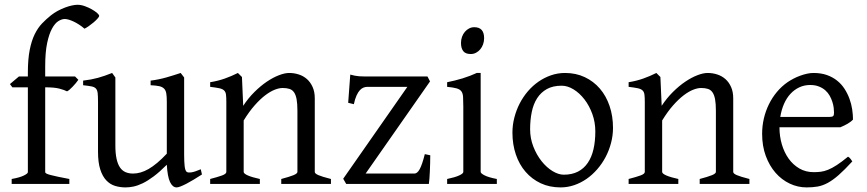

<svg xmlns="http://www.w3.org/2000/svg" viewBox="-20 -777 3662 811"><path d="M398.9 -710Q398.9 -706.1 391.8 -698.2Q384.8 -690.4 375 -682.1Q365.2 -673.8 354.7 -666.5Q344.2 -659.2 336.9 -655.8Q325.2 -666 313.2 -673.6Q301.3 -681.2 290.3 -686.3Q279.3 -691.4 269.8 -694.1Q260.3 -696.8 253.9 -696.8Q241.2 -696.8 226.8 -688Q212.4 -679.2 200 -656.7Q187.5 -634.3 179.2 -595.5Q170.9 -556.6 170.9 -496.1V-454.1H296.9L311 -439.9Q306.6 -433.1 300 -425.5Q293.5 -418 286.9 -410.9Q280.3 -403.8 273.9 -398.4Q267.6 -393.1 263.2 -391.1Q252 -397 231 -402.6Q210 -408.2 170.9 -408.2V-49.8Q170.9 -46.9 176 -43.9Q181.2 -41 193.4 -37.8Q205.6 -34.7 224.9 -30.5Q244.1 -26.4 272.9 -21V0H29.3V-21Q63 -26.9 80.3 -35.4Q97.7 -43.9 97.7 -49.8V-408.2H32.2L22 -421.9L60.1 -454.1H97.7V-469.2Q97.7 -526.9 105.5 -566.2Q113.3 -605.5 126.7 -632.6Q140.1 -659.7 157.7 -678Q175.3 -696.3 194.8 -711.9Q208 -722.7 223.6 -731Q239.3 -739.3 254.6 -745.1Q270 -751 283.9 -753.9Q297.9 -756.8 307.1 -756.8Q322.3 -756.8 338.4 -751Q354.5 -745.1 367.9 -737.5Q381.3 -730 390.1 -722.2Q398.9 -714.4 398.9 -710Z M833 -40Q814.9 -28.3 798.3 -18.3Q781.7 -8.3 767.6 -1Q753.4 6.3 742.7 10.5Q731.9 14.6 726.1 14.6Q709 14.6 698.2 -8.1Q687.5 -30.8 684.6 -81.1Q654.3 -50.8 629.2 -32Q604 -13.2 582.8 -2.9Q561.5 7.3 543.7 11Q525.9 14.6 510.3 14.6Q487.3 14.6 466.3 8.3Q445.3 2 429.2 -14.9Q413.1 -31.7 403.6 -61Q394 -90.3 394 -136.2V-347.2Q394 -370.6 392.6 -383.5Q391.1 -396.5 385 -403.1Q378.9 -409.7 366.2 -412.1Q353.5 -414.6 331.1 -417V-436.5Q348.6 -438.5 364 -441.4Q379.4 -444.3 393.8 -448.2Q408.2 -452.1 422.9 -457.3Q437.5 -462.4 453.6 -468.8L467.3 -449.7V-163.1Q467.3 -128.9 472.4 -106Q477.5 -83 487.1 -69.3Q496.6 -55.7 510.5 -49.8Q524.4 -43.9 542 -43.9Q557.6 -43.9 574 -48.6Q590.3 -53.2 607.7 -63.2Q625 -73.2 644 -89.1Q663.1 -105 684.6 -127.9V-347.2Q684.6 -369.1 682.4 -382.3Q680.2 -395.5 672.9 -402.8Q665.5 -410.2 652.1 -413.1Q638.7 -416 616.2 -417V-436.5Q651.4 -440.9 683.6 -450.2Q715.8 -459.5 743.2 -468.8L757.8 -449.7V-124Q757.8 -93.8 760 -74.7Q762.2 -55.7 769 -50.8Q774.9 -46.9 789.1 -49.1Q803.2 -51.3 828.1 -62Z M1168 0V-21Q1203.1 -30.3 1219.7 -37.1Q1236.3 -43.9 1236.3 -50.8V-309.1Q1236.3 -338.9 1232.9 -357.4Q1229.5 -376 1222.2 -386.7Q1214.8 -397.5 1202.9 -401.4Q1190.9 -405.3 1173.8 -405.3Q1158.7 -405.3 1140.1 -397.9Q1121.6 -390.6 1100.3 -374.5Q1079.1 -358.4 1055.9 -332.3Q1032.7 -306.2 1009.3 -268.1V-50.8Q1009.3 -43.5 1027.6 -35.6Q1045.9 -27.8 1077.6 -21V0H867.7V-21Q899.9 -29.3 918 -35.9Q936 -42.5 936 -50.8V-347.2Q936 -366.2 934.6 -377.4Q933.1 -388.7 926.5 -395Q919.9 -401.4 906.2 -404.3Q892.6 -407.2 867.7 -410.2V-429.7Q900.9 -435.1 929.2 -445.1Q957.5 -455.1 984.9 -468.8L1002 -451.7L1007.3 -330.1Q1028.8 -362.8 1054.7 -388.4Q1080.6 -414.1 1106.9 -431.9Q1133.3 -449.7 1158 -459.2Q1182.6 -468.8 1201.7 -468.8Q1222.7 -468.8 1242.2 -462.4Q1261.7 -456.1 1276.6 -442.9Q1291.5 -429.7 1300.5 -409.4Q1309.6 -389.2 1309.6 -361.8V-50.8Q1309.6 -43.9 1324.5 -37.4Q1339.4 -30.8 1377.9 -21V0Z M1797.4 -121.1Q1797.4 -105.5 1796.9 -87.9Q1796.4 -70.3 1795.7 -53.7Q1794.9 -37.1 1793.9 -22.9Q1793 -8.8 1791.5 0H1442.4L1429.7 -22L1700.7 -410.2H1531.7Q1523.9 -410.2 1515.9 -407.2Q1507.8 -404.3 1500.2 -396.2Q1492.7 -388.2 1486.1 -373.8Q1479.5 -359.4 1474.6 -336.9L1450.7 -342.8L1459.5 -461.9Q1470.2 -459 1479 -457.3Q1487.8 -455.6 1497.3 -454.8Q1506.8 -454.1 1518.1 -454.1H1785.6L1796.4 -433.1L1524.4 -43.9H1730.5Q1742.7 -43.9 1752.9 -62.7Q1763.2 -81.5 1774.4 -126Z M2024.9 -615.7Q2024.9 -602.1 2020.5 -589.8Q2016.1 -577.6 2008.5 -568.6Q2001 -559.6 1990.7 -554.2Q1980.5 -548.8 1968.3 -548.8Q1946.3 -548.8 1936.8 -561Q1927.2 -573.2 1927.2 -595.7Q1927.2 -609.4 1931.6 -621.6Q1936 -633.8 1943.8 -642.8Q1951.7 -651.9 1961.7 -657Q1971.7 -662.1 1983.4 -662.1Q2024.9 -662.1 2024.9 -615.7ZM1868.7 0V-21Q1901.9 -27.8 1919.4 -35.9Q1937 -43.9 1937 -50.8V-327.1Q1937 -352.1 1936 -367.4Q1935.1 -382.8 1928.7 -391.4Q1922.4 -399.9 1908.4 -403.8Q1894.5 -407.7 1868.7 -410.2V-429.7Q1883.8 -432.6 1900.6 -436.8Q1917.5 -440.9 1934.1 -446Q1950.7 -451.2 1965.8 -457Q1981 -462.9 1993.7 -468.8H2010.3V-50.8Q2010.3 -44.9 2026.6 -36.4Q2043 -27.8 2078.6 -21V0Z M2494.6 -222.2Q2494.6 -260.7 2481.9 -295.7Q2469.2 -330.6 2448.7 -357.2Q2428.2 -383.8 2402.8 -399.4Q2377.4 -415 2352.5 -415Q2315.4 -415 2290 -400.9Q2264.6 -386.7 2248.8 -362.1Q2232.9 -337.4 2226.1 -303.7Q2219.2 -270 2219.2 -231Q2219.2 -192.4 2232.9 -157.5Q2246.6 -122.6 2267.6 -96.2Q2288.6 -69.8 2313.7 -54.4Q2338.9 -39.1 2361.3 -39.1Q2396 -39.1 2421.1 -52Q2446.3 -64.9 2462.6 -88.9Q2479 -112.8 2486.8 -146.5Q2494.6 -180.2 2494.6 -222.2ZM2569.3 -236.8Q2569.3 -204.6 2561 -173.1Q2552.7 -141.6 2538.1 -113.8Q2523.4 -85.9 2502.9 -62.3Q2482.4 -38.6 2457.8 -21.5Q2433.1 -4.4 2405.3 5.1Q2377.4 14.6 2347.7 14.6Q2301.3 14.6 2263.9 -2.9Q2226.6 -20.5 2200 -51.3Q2173.3 -82 2158.9 -124.5Q2144.5 -167 2144.5 -216.8Q2144.5 -249 2152.6 -280.3Q2160.6 -311.5 2175 -339.6Q2189.5 -367.7 2209.7 -391.4Q2230 -415 2254.6 -432.1Q2279.3 -449.2 2307.6 -459Q2335.9 -468.8 2366.7 -468.8Q2412.6 -468.8 2450 -451.2Q2487.3 -433.6 2513.9 -402.6Q2540.5 -371.6 2554.9 -329.1Q2569.3 -286.6 2569.3 -236.8Z M2935.5 0V-21Q2970.7 -30.3 2987.3 -37.1Q3003.9 -43.9 3003.9 -50.8V-309.1Q3003.9 -338.9 3000.5 -357.4Q2997.1 -376 2989.7 -386.7Q2982.4 -397.5 2970.5 -401.4Q2958.5 -405.3 2941.4 -405.3Q2926.3 -405.3 2907.7 -397.9Q2889.2 -390.6 2867.9 -374.5Q2846.7 -358.4 2823.5 -332.3Q2800.3 -306.2 2776.9 -268.1V-50.8Q2776.9 -43.5 2795.2 -35.6Q2813.5 -27.8 2845.2 -21V0H2635.3V-21Q2667.5 -29.3 2685.5 -35.9Q2703.6 -42.5 2703.6 -50.8V-347.2Q2703.6 -366.2 2702.1 -377.4Q2700.7 -388.7 2694.1 -395Q2687.5 -401.4 2673.8 -404.3Q2660.2 -407.2 2635.3 -410.2V-429.7Q2668.5 -435.1 2696.8 -445.1Q2725.1 -455.1 2752.4 -468.8L2769.5 -451.7L2774.9 -330.1Q2796.4 -362.8 2822.3 -388.4Q2848.1 -414.1 2874.5 -431.9Q2900.9 -449.7 2925.5 -459.2Q2950.2 -468.8 2969.2 -468.8Q2990.2 -468.8 3009.8 -462.4Q3029.3 -456.1 3044.2 -442.9Q3059.1 -429.7 3068.1 -409.4Q3077.1 -389.2 3077.1 -361.8V-50.8Q3077.1 -43.9 3092 -37.4Q3106.9 -30.8 3145.5 -21V0Z M3402.3 -418Q3377.4 -418 3356.4 -408.2Q3335.4 -398.4 3319.1 -380.9Q3302.7 -363.3 3291.7 -338.4Q3280.8 -313.5 3275.9 -283.2H3484.4Q3495.6 -283.2 3499.3 -286.9Q3502.9 -290.5 3502.9 -300.8Q3502.9 -309.6 3501.5 -321.8Q3500 -334 3495.8 -346.9Q3491.7 -359.9 3484.6 -372.6Q3477.5 -385.3 3466.3 -395.3Q3455.1 -405.3 3439.2 -411.6Q3423.3 -418 3402.3 -418ZM3583 -272Q3574.2 -262.2 3559.6 -253.9Q3544.9 -245.6 3529.3 -239.3H3272.5V-237.8Q3272.5 -201.2 3282.5 -167.2Q3292.5 -133.3 3311 -107.2Q3329.6 -81.1 3356.4 -65.4Q3383.3 -49.8 3417 -49.8Q3432.1 -49.8 3446.5 -51.5Q3460.9 -53.2 3477.5 -59.8Q3494.1 -66.4 3514.4 -79.6Q3534.7 -92.8 3562 -115.2Q3568.4 -111.8 3573 -105.5Q3577.6 -99.1 3580.1 -95.2Q3547.4 -59.6 3522.7 -37.8Q3498 -16.1 3476.3 -4.4Q3454.6 7.3 3433.3 11Q3412.1 14.6 3387.2 14.6Q3349.6 14.6 3315.7 -1.5Q3281.7 -17.6 3255.9 -47.1Q3230 -76.7 3214.6 -118.4Q3199.2 -160.2 3199.2 -211.9Q3199.2 -244.6 3206.5 -276.4Q3213.9 -308.1 3227.8 -336.4Q3241.7 -364.7 3261.7 -388.7Q3281.7 -412.6 3307.1 -430.2Q3317.9 -437.5 3331.3 -444.6Q3344.7 -451.7 3359.4 -457Q3374 -462.4 3388.4 -465.6Q3402.8 -468.8 3416 -468.8Q3448.2 -468.8 3472.9 -460Q3497.6 -451.2 3516.1 -436.3Q3534.7 -421.4 3547.4 -401.6Q3560.1 -381.8 3568.1 -359.9Q3576.2 -337.9 3579.6 -315.2Q3583 -292.5 3583 -272Z"/></svg>

Font: Akkhara
Style: Regular
Weight: 400
Designer: J. Victor Gaultney
Version: Version 1.00 June 13, 2006, initial release